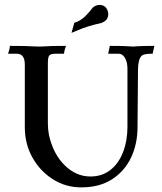

<svg xmlns="http://www.w3.org/2000/svg" viewBox="-20 -769 676 801"><path d="M318.8 12.7Q253.4 12.7 199.7 -21.7Q146 -56.2 114.7 -112.8Q83.5 -169.4 83.5 -238.3V-499.5Q83.5 -544.9 50.3 -544.9H13.7Q21 -564.9 21 -577.6Q88.9 -577.6 127.4 -575.2Q134.8 -574.7 145 -574.7Q160.2 -574.7 170.4 -575.7Q180.7 -576.7 197.3 -577.1Q213.9 -577.6 255.4 -577.6Q250 -565.4 246.6 -544.9H213.4Q194.3 -544.9 187 -539.1Q179.7 -533.2 179.7 -505.9V-254.9Q179.7 -231 184.1 -206.5Q201.7 -127 249.5 -79.8Q297.4 -32.7 356.9 -32.7Q405.8 -32.7 440.2 -59.6Q474.6 -86.4 493.2 -134Q511.7 -181.6 511.7 -240.2V-482.4Q511.7 -509.3 501.5 -527.1Q491.2 -544.9 475.1 -544.9H431.2Q433.6 -557.1 435.1 -562.5Q436.5 -567.9 438 -577.6Q501 -577.6 519.5 -575.7Q529.8 -574.7 537.1 -574.7Q542.5 -574.7 547.9 -575.7Q571.8 -577.6 624 -577.6L616.7 -544.9Q589.4 -544.9 578.1 -540.5Q555.7 -532.7 555.7 -473.1L553.7 -238.3Q553.7 -169.4 527.3 -112.8Q501 -56.2 448.5 -21.7Q396 12.7 318.8 12.7ZM278.3 -631.8 290 -673.8Q298.3 -676.8 299.6 -677.5Q300.8 -678.2 302.2 -678.2Q324.2 -688.5 341.6 -707.3Q358.9 -726.1 363.5 -733.2Q368.2 -740.2 380.4 -745.6Q387.7 -748.5 395 -748.5Q420.9 -748.5 429.7 -722.7Q431.6 -716.3 431.6 -710Q431.6 -686 408.7 -675.8L403.8 -673.3Q344.7 -660.6 304.2 -642.6Z"/></svg>

Font: Quaaykop
Style: Medium
Weight: 500
Designer: Tup Wanders
Foundry: Free font, DO NOT SELL
Version: Version 1.00;July 31, 2023;FontCreator 11.5.0.2430 64-bit